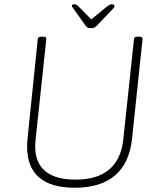

<svg xmlns="http://www.w3.org/2000/svg" viewBox="-20 -874 752 900"><path d="M330 6Q219 6 163 -42.5Q107 -91 107 -187Q107 -196 107.5 -205Q108 -214 109 -224L157 -690Q158 -697 161.5 -699.5Q165 -702 174 -702H182Q199 -702 197 -690L147 -221Q146 -213 145.5 -204.5Q145 -196 145 -188Q145 -111 192.5 -71.5Q240 -32 334 -32Q436 -32 492 -79.5Q548 -127 558 -221L608 -690Q609 -697 612.5 -699.5Q616 -702 625 -702H633Q650 -702 648 -690L599 -224Q587 -110 519.5 -52Q452 6 330 6ZM503 -854Q508 -854 512.5 -852Q517 -850 517 -847Q517 -843 514 -838.5Q511 -834 503 -826L436 -756Q429 -748 423 -745Q417 -742 407 -742Q400 -742 395.5 -743Q391 -744 388 -746.5Q385 -749 381 -754L329 -827Q325 -833 321 -838Q317 -843 317 -847Q317 -851 321 -852.5Q325 -854 330 -854Q335 -854 340 -850.5Q345 -847 353 -839L408 -783L476 -839Q486 -847 492 -850.5Q498 -854 503 -854Z"/></svg>

Font: Asap Thin
Style: Italic
Weight: 250
Italic angle: -6°
Designer: Pablo Cosgaya
Foundry: Omnibus-Type
Version: Version 3.001